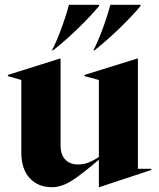

<svg xmlns="http://www.w3.org/2000/svg" viewBox="-20 -767 665 802"><path d="M69 -130V-433L13 -449V-454L232 -523H233V-161Q233 -121 252.5 -100.5Q272 -80 306 -80Q329 -80 349.5 -88Q370 -96 393 -111V-433L333 -449V-454L555 -523H556V-62H612V-57L394 15H393V-100Q327 -43 282.5 -14Q238 15 197 15Q139 15 104 -23Q69 -61 69 -130ZM441 -747H567V-742Q534 -702 481 -650.5Q428 -599 375 -557H370Q386 -586 406.5 -640.5Q427 -695 441 -747ZM268 -747H394V-742Q360 -701 307 -649.5Q254 -598 202 -557H197Q213 -586 233.5 -640.5Q254 -695 268 -747Z"/></svg>

Font: Nyght Serif Bold
Style: Regular
Weight: 700
Designer: Maksym Kobuzan
Version: Version 0.410